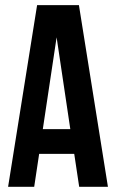

<svg xmlns="http://www.w3.org/2000/svg" viewBox="-20 -720 447 740"><path d="M284.2 -700.2 396 0H285.2L266.1 -127H130.9L111.8 0H11.2L123 -700.2ZM198.2 -576.2 145 -222.2H251Z"/></svg>

Font: Bebas Neue Bold
Style: Regular
Weight: 700
Designer: Ryoichi Tsunekawa
Foundry: Ryoichi Tsunekawa
Version: Version 1.300